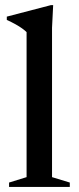

<svg xmlns="http://www.w3.org/2000/svg" viewBox="-20 -742 312 762"><path d="M186.5 -39 257 -17.5V0H16V-17.5L85.5 -39V-614.5Q78.5 -621.5 67.8 -629.2Q57 -637 41.8 -645.5Q26.5 -654 7 -663V-676L181.5 -721.5H191L186.5 -632Z"/></svg>

Font: Newsreader 36pt Medium
Style: Regular
Weight: 500
Designer: Hugues Gentile
Foundry: Production Type
Version: Version 1.003